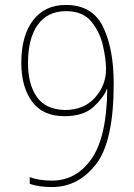

<svg xmlns="http://www.w3.org/2000/svg" viewBox="-20 -745 540 775"><path d="M93 -491Q93 -590 132.5 -645Q172 -700 247 -700Q314 -700 348.5 -658Q383 -616 395.5 -561Q408 -506 408 -466Q408 -401 363.5 -351Q319 -301 242 -301Q164 -303 128.5 -354Q93 -405 93 -491ZM439 -408Q439 -548 396 -636.5Q353 -725 246 -725Q160 -725 113 -662.5Q66 -600 66 -492Q66 -394 109.5 -335Q153 -276 240 -276Q317 -276 357.5 -313.5Q398 -351 411 -385H413Q411 -192 349.5 -104Q288 -16 190 -16Q137 -16 100 -30V-3Q136 10 190 10Q296 10 367.5 -82Q439 -174 439 -408Z"/></svg>

Font: Noto Sans Mono UI Condensed Thin
Style: Regular
Weight: 250
Width: 3
Designer: Monotype Design team
Foundry: Monotype Imaging Inc.
Version: 1.000